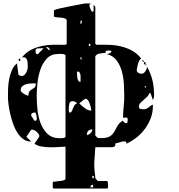

<svg xmlns="http://www.w3.org/2000/svg" viewBox="-20 -827 1040 1114"><path d="M847 -287Q843 -275 833 -265Q823 -255 812.5 -246.5Q802 -238 794 -229Q786 -220 786 -209Q786 -197 795 -195Q804 -193 814 -193Q823 -193 829.5 -196Q836 -199 842 -203.5Q848 -208 853.5 -212.5Q859 -217 867 -220V-210Q867 -174 854.5 -141Q842 -108 821 -79.5Q800 -51 772 -29Q744 -7 713 7V-5Q711 -5 703.5 -6Q696 -7 693 -7Q691 -6 684.5 -4Q678 -2 670 0Q662 2 655.5 4Q649 6 647 7Q652 15 646 21Q640 27 633 27H533Q533 32 532 45Q531 58 530 73Q529 88 528 101.5Q527 115 527 120V133Q527 141 528 153.5Q529 166 530.5 178Q532 190 532.5 198.5Q533 207 533 207L547 223H600Q605 223 606 235Q607 247 607 250Q607 253 606.5 260Q606 267 600 267H293Q286 267 286 258Q286 249 286 247Q286 243 286 235.5Q286 228 293 227Q296 227 304 226Q312 225 320.5 224Q329 223 336.5 222Q344 221 347 220Q350 219 355 216.5Q360 214 360 213V24Q343 24 319 26Q295 28 269.5 27.5Q244 27 220.5 23Q197 19 180 7L207 -33Q210 -39 206 -46Q202 -53 195.5 -59.5Q189 -66 181 -70.5Q173 -75 169 -75Q167 -75 163.5 -74.5Q160 -74 160 -73L133 -33L160 -7Q159 -6 157 -6Q133 -6 113.5 -21Q94 -36 79.5 -59Q65 -82 55 -111.5Q45 -141 38.5 -170Q32 -199 29 -224.5Q26 -250 26 -267Q26 -288 27 -315.5Q28 -343 33.5 -370Q39 -397 49.5 -421Q60 -445 80 -460Q79 -455 80 -446Q81 -437 82.5 -427Q84 -417 85.5 -408Q87 -399 87 -393Q97 -386 107 -386Q114 -386 120.5 -391.5Q127 -397 131.5 -405Q136 -413 138.5 -422Q141 -431 141 -439Q141 -448 140.5 -459Q140 -470 137 -479Q134 -488 127 -492.5Q120 -497 107 -493Q128 -521 158.5 -537Q189 -553 223 -560Q257 -567 292.5 -567.5Q328 -568 360 -567L367 -573V-707Q367 -717 355.5 -720.5Q344 -724 330 -725Q316 -726 304.5 -727Q293 -728 293 -733V-767L307 -773Q308 -774 328.5 -778.5Q349 -783 376 -788.5Q403 -794 430 -799Q457 -804 473 -807H511Q499 -806 499 -794L500 -787Q502 -781 507 -770.5Q512 -760 513 -760H523V-800L533 -787V-573L540 -567Q575 -568 611 -567Q647 -566 681 -558Q715 -550 745.5 -533.5Q776 -517 800 -487Q792 -483 787 -473Q782 -463 779.5 -452.5Q777 -442 775.5 -432.5Q774 -423 773 -420Q775 -409 783 -404Q791 -399 801 -399Q814 -399 823.5 -413.5Q833 -428 833 -440Q855 -401 864.5 -361Q874 -321 874 -276Q874 -267 873 -261.5Q872 -256 867 -247L853 -287ZM447 -687Q453 -689 454 -695.5Q455 -702 455 -707H447ZM500 -573Q495 -573 495 -566.5Q495 -560 500 -560Q505 -560 505 -566.5Q505 -573 500 -573ZM267 -533Q268 -536 268 -540Q268 -547 262.5 -550.5Q257 -554 250 -554Q248 -554 247 -553ZM220 -547Q210 -547 198 -546Q186 -545 186 -531Q186 -525 187.5 -519Q189 -513 197 -513H200L233 -547ZM547 -27Q547 -26 555.5 -26Q564 -26 568 -26Q603 -26 618.5 -36.5Q634 -47 643 -62.5Q652 -78 661 -95.5Q670 -113 693 -127Q694 -124 699 -119Q704 -114 707 -113Q717 -111 719 -117.5Q721 -124 721 -129Q721 -146 714 -145Q707 -144 694 -144Q694 -176 697.5 -207Q701 -238 701 -270Q701 -298 699 -336.5Q697 -375 687.5 -411Q678 -447 657.5 -475.5Q637 -504 600 -513Q605 -514 614 -517Q623 -520 627 -527Q625 -533 619.5 -533.5Q614 -534 609 -534Q604 -534 597.5 -532.5Q591 -531 593 -520Q590 -520 583.5 -519.5Q577 -519 569.5 -518Q562 -517 555.5 -515.5Q549 -514 547 -513Q544 -512 538.5 -507Q533 -502 533 -500V-40ZM360 -507Q360 -508 355 -510.5Q350 -513 347 -513Q346 -514 335 -514Q324 -514 319 -514Q277 -514 252 -487.5Q227 -461 214 -422.5Q201 -384 197 -342Q193 -300 193 -270Q193 -236 197 -193.5Q201 -151 215 -113.5Q229 -76 255.5 -50.5Q282 -25 328 -25Q332 -25 342 -25.5Q352 -26 353 -27L360 -33ZM445 -493Q445 -485 453 -480V-493ZM93 -473Q88 -473 88 -480Q88 -487 93 -487Q98 -487 98 -480Q98 -473 93 -473ZM813 -467Q808 -468 807 -473Q806 -474 806 -477Q806 -479 807 -480Q811 -479 813 -473Q814 -473 814 -470Q814 -468 813 -467ZM820 -453Q815 -453 815 -460Q815 -467 820 -467Q825 -467 825 -460Q825 -453 820 -453ZM827 -447Q824 -446 824 -450Q824 -454 827 -453Q830 -453 830 -450Q830 -447 827 -447ZM426 -404Q426 -401 427 -400Q427 -396 427.5 -388Q428 -380 429.5 -372Q431 -364 435 -358Q439 -352 447 -352Q447 -358 447.5 -367.5Q448 -377 447.5 -386.5Q447 -396 443.5 -403.5Q440 -411 433 -413Q428 -411 427 -407Q426 -406 426 -404ZM145 -272Q145 -290 151.5 -297.5Q158 -305 166.5 -309.5Q175 -314 181.5 -320.5Q188 -327 188 -343Q180 -343 165 -343Q150 -343 135.5 -339.5Q121 -336 110.5 -327.5Q100 -319 100 -303Q100 -298 105.5 -292.5Q111 -287 118.5 -282.5Q126 -278 133.5 -275Q141 -272 145 -272ZM820 -320H827V-327H820ZM440 -227Q452 -215 471.5 -200Q491 -185 510 -185Q510 -190 507.5 -201.5Q505 -213 501 -224.5Q497 -236 490.5 -245Q484 -254 477 -254Q474 -254 473 -253Q472 -252 461.5 -244.5Q451 -237 447 -233ZM387 -173Q395 -177 398 -184.5Q401 -192 404 -200Q407 -208 411.5 -215.5Q416 -223 427 -227Q417 -240 400 -240Q385 -240 382 -224Q379 -208 379 -196Q379 -193 379 -184Q379 -175 387 -173ZM183 -126Q194 -126 194 -140L193 -147Q193 -150 190.5 -160Q188 -170 187 -173Q184 -174 180 -174Q174 -174 168 -171Q162 -168 160 -160Q161 -158 162 -155Q164 -148 167 -147Q169 -143 174 -135Q179 -127 180 -127Q180 -126 183 -126ZM516 -76Q484 -76 484 -44Q495 -44 505.5 -54.5Q516 -65 516 -76ZM520 207Q525 207 525 200Q525 193 520 193Q515 193 515 200Q515 207 520 207ZM520 245Q505 245 505 260H520Z"/></svg>

Font: Genkaimincho
Style: Regular
Weight: 800
Designer: Dr. Ken Lunde (project architect, glyph set definition & overall production); Masataka HATTORI \u670D \u90E8 \u6B63 \u8C
Foundry: Adobe Systems Incorporated
Version: Version 1.00